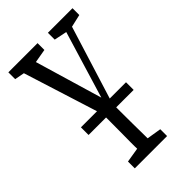

<svg xmlns="http://www.w3.org/2000/svg" viewBox="-239 -825 981 981"><g transform="rotate(-45 251.5 -335.0)"><path d="M409.2 -220.7H83.5V-275.9H409.2ZM129.9 66.9V17.6L237.3 0H254.9L363.3 17.6V66.9ZM208.5 66.9Q209.5 34.7 209.5 2.4Q209.5 -5.9 209 -14.2Q209 -17.1 209 -42Q209 -69.8 209.5 -99.6Q210 -129.4 210 -192.9Q210 -241.7 210 -293.9H283.2Q283.2 -241.2 283.2 -193.1Q283.2 -145 283.7 -100.8Q284.2 -56.6 284.7 -14.6Q285.2 27.3 285.2 66.9ZM223.1 -201.7 54.2 -736.8H138.2L277.3 -266.6H251.5L257.3 -285.6L394 -736.8H435.1L268.6 -201.7ZM20 -687.5V-736.8H231V-687.5L129.9 -669.9H113.3ZM305.7 -687.5V-736.8H483.4V-687.5L406.7 -669.9H390.6Z"/></g></svg>

Font: Scarab Serif
Style: Regular
Weight: 400
Designer: John Roberts
Foundry: Scarab
Version: 1.0